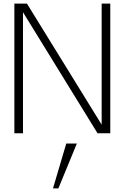

<svg xmlns="http://www.w3.org/2000/svg" viewBox="-20 -742 723 1069"><path d="M594 0V-722H546V-48L130 -722H60V0H108V-674L523 0ZM408 57H349L275 307H305Z"/></svg>

Font: Perun ExtraLight
Style: Regular
Weight: 200
Foundry: Copyright (c) Stefan Peev, Context Ltd, 2016
Version: Version 1.089